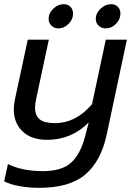

<svg xmlns="http://www.w3.org/2000/svg" viewBox="-21 -670 628 920"><path d="M212 -580Q212 -607 234.5 -628.5Q257 -650 284 -650Q304 -650 316.5 -637.5Q329 -625 329 -605Q329 -577 307.5 -555.5Q286 -534 259 -534Q239 -534 225.5 -547Q212 -560 212 -580ZM438 -580Q438 -607 461 -628.5Q484 -650 511 -650Q531 -650 543.5 -637.5Q556 -625 556 -605Q556 -577 534.5 -555.5Q513 -534 486 -534Q465 -534 451.5 -547Q438 -560 438 -580ZM-1 199 17 116Q85 150 184 150Q274 150 318.5 110.5Q363 71 386 -13L404 -83Q321 0 205 0Q129 0 87 -40.5Q45 -81 45 -146Q45 -164 50 -191L112 -480H213L152 -195Q147 -170 147 -154Q147 -116 169.5 -98Q192 -80 242 -80Q343 -80 420 -171L486 -480H587L490 -24Q463 102 388 166Q313 230 167 230Q118 230 73 222Q28 214 -1 199Z"/></svg>

Font: Prompt
Style: Italic
Weight: 400
Italic angle: -12°
Designer: Katatrad Team
Foundry: CadsonDemak
Version: Version 1.001